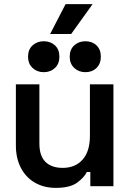

<svg xmlns="http://www.w3.org/2000/svg" viewBox="-20 -903 631 931"><path d="M57 -198V-494H171V-207Q171 -147 200.5 -118Q230 -89 284 -89Q345 -89 380.5 -129Q416 -169 416 -244V-494H530V0H418V-69H401Q388 -42 353.5 -17Q319 8 250 8Q193 8 149 -17.5Q105 -43 81 -89.5Q57 -136 57 -198ZM318 -628Q318 -663 340 -683Q362 -703 394 -703Q427 -703 448 -683Q469 -663 469 -628Q469 -594 448 -573.5Q427 -553 394 -553Q362 -553 340 -573.5Q318 -594 318 -628ZM116 -628Q116 -663 138 -683Q160 -703 192 -703Q225 -703 246.5 -683Q268 -663 268 -628Q268 -594 246.5 -573.5Q225 -553 192 -553Q160 -553 138 -573.5Q116 -594 116 -628ZM223 -738 298 -883H429L325 -738Z"/></svg>

Font: Space Grotesk Frontify SemiBold
Style: Regular
Weight: 600
Designer: Florian Karsten
Version: Version 2.000